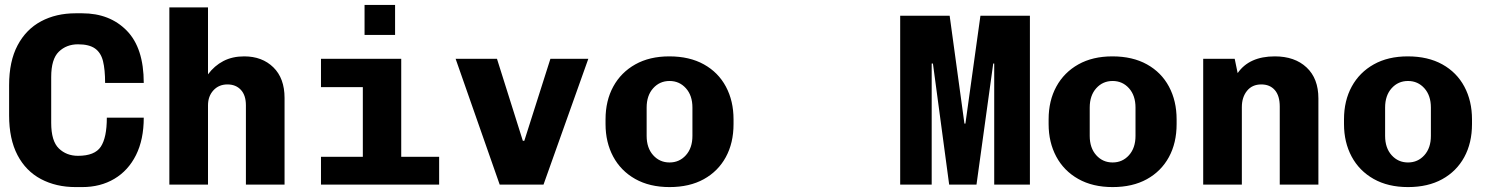

<svg xmlns="http://www.w3.org/2000/svg" viewBox="-20 -750 6040 780"><path d="M287 10Q208 10 146.5 -22.5Q85 -55 51 -120Q17 -185 17 -281V-404Q17 -501 51.5 -566Q86 -631 147 -663.5Q208 -696 287 -696H314Q426 -696 495 -625.5Q564 -555 564 -413H407Q407 -467 398.5 -501.5Q390 -536 366 -553Q342 -570 297 -570Q250 -570 219 -540Q188 -510 188 -437V-251Q188 -177 219 -147Q250 -117 297 -117Q365 -117 389.5 -154Q414 -191 414 -272H564Q564 -183 532.5 -120Q501 -57 444.5 -23.5Q388 10 314 10Z M668 0V-720H825V-448Q851 -483 887.5 -502Q924 -521 972 -521Q1045 -521 1090.5 -476.5Q1136 -432 1136 -352V0H979V-322Q979 -363 958.5 -385Q938 -407 904 -407Q869 -407 847 -383Q825 -359 825 -322V0Z M1284 0V-113H1454V-396H1284V-511H1610V-113H1764V0ZM1461 -608V-730H1585V-608Z M2010 0 1831 -511H1999L2104 -178H2110L2216 -511H2370L2188 0Z M2700 10Q2619 10 2560.5 -23Q2502 -56 2471 -114Q2440 -172 2440 -246V-265Q2440 -341 2471.5 -398.5Q2503 -456 2561 -488.5Q2619 -521 2699 -521Q2781 -521 2839.5 -488.5Q2898 -456 2929 -398Q2960 -340 2960 -265V-246Q2960 -169 2928.5 -111.5Q2897 -54 2839 -22Q2781 10 2700 10ZM2700 -90Q2740 -90 2766.5 -119.5Q2793 -149 2793 -198V-313Q2793 -362 2766.5 -391.5Q2740 -421 2700 -421Q2660 -421 2633.5 -391.5Q2607 -362 2607 -313V-198Q2607 -149 2633.5 -119.5Q2660 -90 2700 -90Z M3637 0V-686H3838L3898 -248H3902L3963 -686H4164V0H4019V-492H4015L3947 0H3836L3770 -492H3765V0Z M4500 10Q4419 10 4360.5 -23Q4302 -56 4271 -114Q4240 -172 4240 -246V-265Q4240 -341 4271.5 -398.5Q4303 -456 4361 -488.5Q4419 -521 4499 -521Q4581 -521 4639.5 -488.5Q4698 -456 4729 -398Q4760 -340 4760 -265V-246Q4760 -169 4728.5 -111.5Q4697 -54 4639 -22Q4581 10 4500 10ZM4500 -90Q4540 -90 4566.5 -119.5Q4593 -149 4593 -198V-313Q4593 -362 4566.5 -391.5Q4540 -421 4500 -421Q4460 -421 4433.5 -391.5Q4407 -362 4407 -313V-198Q4407 -149 4433.5 -119.5Q4460 -90 4500 -90Z M4868 0V-511H4996L5008 -453Q5055 -521 5159 -521Q5240 -521 5288 -476Q5336 -431 5336 -350V0H5179V-317Q5179 -361 5159 -384Q5139 -407 5104 -407Q5067 -407 5046 -381Q5025 -355 5025 -315V0Z M5700 10Q5619 10 5560.5 -23Q5502 -56 5471 -114Q5440 -172 5440 -246V-265Q5440 -341 5471.5 -398.5Q5503 -456 5561 -488.5Q5619 -521 5699 -521Q5781 -521 5839.5 -488.5Q5898 -456 5929 -398Q5960 -340 5960 -265V-246Q5960 -169 5928.5 -111.5Q5897 -54 5839 -22Q5781 10 5700 10ZM5700 -90Q5740 -90 5766.5 -119.5Q5793 -149 5793 -198V-313Q5793 -362 5766.5 -391.5Q5740 -421 5700 -421Q5660 -421 5633.5 -391.5Q5607 -362 5607 -313V-198Q5607 -149 5633.5 -119.5Q5660 -90 5700 -90Z"/></svg>

Font: Chivo Mono
Style: Bold
Weight: 700
Monospace: yes
Designer: Hector Gatti
Foundry: Omnibus-Type
Version: Version 1.008; ttfautohint (v1.8.4.7-5d5b)